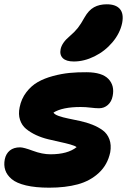

<svg xmlns="http://www.w3.org/2000/svg" viewBox="-31 -849 589 890"><path d="M311 -564Q275.9 -564 260.3 -579.3Q244.6 -594.7 250 -621.1Q256.3 -651.4 292 -681.2Q314.9 -700.7 329.6 -719.2Q344.2 -737.8 360.8 -768.1Q379.9 -801.8 404.8 -815.4Q429.7 -829.1 463.9 -829.1Q506.3 -829.1 524.9 -807.1Q543.5 -785.2 535.2 -742.2Q525.4 -694.8 490.5 -653.3Q455.6 -611.8 407.2 -587.9Q358.9 -564 311 -564ZM196.8 21Q133.8 21 89.6 10.5Q45.4 0 23.2 -18.8Q1 -37.6 -6.6 -60.5Q-14.2 -83.5 -8.8 -110.8Q-3.4 -136.7 14.6 -151.4Q32.7 -166 62 -166Q78.6 -166 121.8 -149.9Q165 -133.8 203.1 -133.8Q282.7 -133.8 324.2 -167Q316.4 -173.3 294.7 -179.4Q272.9 -185.5 247.3 -190.9Q221.7 -196.3 191.9 -203.6Q162.1 -210.9 136.2 -222.9Q110.4 -234.9 90.3 -251.2Q70.3 -267.6 61.8 -293.5Q53.2 -319.3 60.1 -352.1Q67.9 -391.1 90.8 -421.1Q113.8 -451.2 144 -468.5Q174.3 -485.8 214.4 -496.6Q254.4 -507.3 291.7 -511Q329.1 -514.6 371.1 -514.2Q442.4 -513.7 471.7 -482.9Q501 -452.1 491.2 -403.8Q486.3 -377.9 469 -362.5Q451.7 -347.2 428.2 -347.2Q411.6 -347.2 388.7 -350.1Q365.7 -353 342.8 -353Q258.3 -353 216.8 -327.1Q221.7 -318.4 241 -311.5Q260.3 -304.7 285.6 -299.6Q311 -294.4 340.6 -288.1Q370.1 -281.7 397.2 -271Q424.3 -260.3 445.3 -244.9Q466.3 -229.5 476.1 -203.4Q485.8 -177.2 480 -143.1Q467.8 -85.4 427.5 -47.9Q387.2 -10.3 329.8 5.4Q272.5 21 196.8 21Z"/></svg>

Font: Shantell Sans Bouncy
Style: Italic
Weight: 800
Italic angle: -11.31°
Designer: Stephen Nixon, Anya Danilova, Shantell Martin
Foundry: Arrow Type
Version: Version 1.006;[9816181b4]